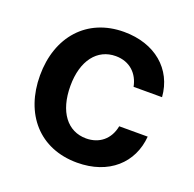

<svg xmlns="http://www.w3.org/2000/svg" viewBox="-105 -660 786 778"><g transform="rotate(20 288.5 -271.5)"><path d="M304 10.7C441.1 10.7 528.4 -70.7 537.6 -186.4H414.8C403.8 -127.8 361.5 -94.1 305 -94.1C224.8 -94.1 172.9 -161.2 172.9 -272.7C172.9 -382.8 225.9 -448.9 305 -448.9C366.8 -448.9 404.8 -409.1 414.8 -356.5H537.6C528.8 -474.8 436.4 -552.6 303.3 -552.6C143.5 -552.6 42.6 -437.1 42.6 -270.6C42.6 -105.5 141 10.7 304 10.7Z"/></g></svg>

Font: RA Gorm Semi Bold
Style: Regular
Weight: 600
Designer: Rasmus Andersson
Foundry: rsms
Version: Version 3.000;hotconv 1.0.109;makeotfexe 2.5.65596